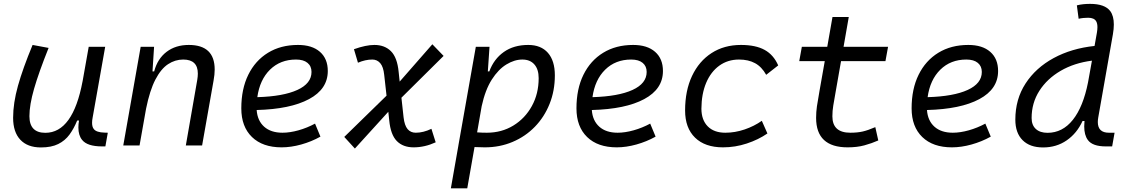

<svg xmlns="http://www.w3.org/2000/svg" viewBox="-20 -763 5899 1007"><path d="M194.8 10.3Q124.5 10.3 86.7 -30Q48.8 -70.3 48.8 -145Q48.8 -222.2 74.2 -313Q99.6 -403.8 150.9 -527.3L234.9 -511.7Q183.1 -382.3 158.7 -297.4Q134.3 -212.4 134.3 -153.8Q134.3 -66.4 217.8 -66.4Q362.3 -66.4 413.1 -336.9V-336.4L445.3 -517.6H531.7L465.8 -146Q462.9 -130.9 462.9 -119.1Q462.9 -97.2 472.2 -85.9Q485.8 -68.4 528.8 -67.4L545.4 -66.9L532.7 4.9H515.6Q437.5 4.9 410.6 -29.3Q391.1 -53.2 391.1 -94.2Q391.1 -111.3 394.5 -130.9H384.8Q367.7 -88.9 344.5 -57.1Q321.3 -25.4 285.4 -7.6Q249.5 10.3 194.8 10.3Z M626.5 0 717.8 -517.6H788.1L779.8 -388.7H788.6Q806.2 -455.1 853.8 -491.2Q901.4 -527.3 970.2 -527.3Q1106 -527.3 1106 -398.4Q1106 -372.1 1100.1 -340.3L1040 0H954.6L1014.6 -344.2Q1017.6 -361.8 1017.6 -377Q1017.6 -450.7 940.9 -450.7Q898.4 -450.7 861.3 -426.3Q824.2 -401.9 794.9 -345.5Q765.6 -289.1 746.1 -192.9L711.9 0Z M1461.4 -66.9Q1500.5 -66.9 1545.7 -79.6Q1590.8 -92.3 1632.3 -114.7L1660.6 -46.4Q1613.3 -20 1559.8 -5.1Q1506.3 9.8 1457 9.8Q1357.4 9.8 1301.5 -44.4Q1245.6 -98.6 1245.6 -194.8Q1245.6 -296.4 1282.2 -370.8Q1318.8 -445.3 1385.7 -486.3Q1452.6 -527.3 1543 -527.3Q1616.7 -527.3 1658 -491.2Q1699.2 -455.1 1699.2 -390.6Q1699.2 -295.9 1600.8 -243.2Q1502.4 -190.4 1326.2 -186Q1330.1 -129.9 1365.5 -98.4Q1400.9 -66.9 1461.4 -66.9ZM1329.6 -253.4Q1465.3 -257.3 1539.6 -291.3Q1613.8 -325.2 1613.8 -385.7Q1613.8 -416 1592.8 -433.3Q1571.8 -450.7 1532.7 -450.7Q1450.2 -450.7 1396.2 -397.7Q1342.3 -344.7 1329.6 -253.4Z M1841.3 16.1 1785.6 -44.9 2007.3 -261.2 1995.1 -370.1Q1990.7 -412.6 1974.4 -431.6Q1958 -450.7 1932.6 -450.7Q1896.5 -450.7 1857.4 -434.1L1836.4 -504.9Q1899.4 -527.3 1943.4 -527.3Q1997.6 -527.3 2030.5 -494.4Q2063.5 -461.4 2070.8 -386.2L2076.2 -335L2247.6 -530.8L2306.6 -469.7L2085.4 -250.5L2096.7 -147.5Q2101.6 -105 2117.7 -85.9Q2133.8 -66.9 2160.6 -66.9Q2200.2 -66.9 2242.7 -87.4L2265.1 -16.6Q2207.5 9.8 2149.4 9.8Q2093.8 9.8 2061.3 -23.2Q2028.8 -56.2 2021.5 -131.3L2016.6 -176.8Z M2430.7 224.6H2344.7L2384.3 -0.5V-1L2475.6 -517.6H2547.4L2538.6 -388.7H2546.4Q2570.3 -453.6 2622.6 -490.5Q2674.8 -527.3 2750.5 -527.3Q2817.4 -527.3 2853.8 -485.8Q2890.1 -444.3 2890.1 -367.7Q2890.1 -287.1 2862.5 -218.3Q2835 -149.4 2785.2 -98.1Q2735.4 -46.9 2668.2 -18.6Q2601.1 9.8 2522.5 9.8Q2496.1 9.8 2468.8 8.3ZM2482.4 -68.8Q2505.9 -66.9 2533.2 -66.9Q2610.8 -66.9 2672.4 -104.5Q2733.9 -142.1 2769.5 -206.8Q2805.2 -271.5 2805.2 -353Q2805.2 -399.4 2782.7 -425Q2760.3 -450.7 2719.7 -450.7Q2678.2 -450.7 2636 -425Q2593.8 -399.4 2559.3 -345.5Q2524.9 -291.5 2506.3 -206.1Z M3219.2 -66.9Q3258.3 -66.9 3303.5 -79.6Q3348.6 -92.3 3390.1 -114.7L3418.5 -46.4Q3371.1 -20 3317.6 -5.1Q3264.2 9.8 3214.8 9.8Q3115.2 9.8 3059.3 -44.4Q3003.4 -98.6 3003.4 -194.8Q3003.4 -296.4 3040 -370.8Q3076.7 -445.3 3143.6 -486.3Q3210.4 -527.3 3300.8 -527.3Q3374.5 -527.3 3415.8 -491.2Q3457 -455.1 3457 -390.6Q3457 -295.9 3358.6 -243.2Q3260.3 -190.4 3084 -186Q3087.9 -129.9 3123.3 -98.4Q3158.7 -66.9 3219.2 -66.9ZM3087.4 -253.4Q3223.1 -257.3 3297.4 -291.3Q3371.6 -325.2 3371.6 -385.7Q3371.6 -416 3350.6 -433.3Q3329.6 -450.7 3290.5 -450.7Q3208 -450.7 3154.1 -397.7Q3100.1 -344.7 3087.4 -253.4Z M3784.2 -66.9Q3835 -66.9 3885.3 -84Q3935.5 -101.1 3975.6 -129.4L4004.9 -63Q3957.5 -30.3 3896.7 -10.3Q3835.9 9.8 3772 9.8Q3677.7 9.8 3625.5 -41Q3573.2 -91.8 3573.2 -183.6Q3573.2 -287.6 3609.6 -364.7Q3646 -441.9 3711.9 -484.6Q3777.8 -527.3 3866.2 -527.3Q3943.4 -527.3 3990.5 -501.2Q4037.6 -475.1 4061.5 -419.9L3998.5 -370.6Q3975.1 -412.6 3940.2 -431.6Q3905.3 -450.7 3856 -450.7Q3796.9 -450.7 3752.4 -418.5Q3708 -386.2 3683.6 -328.4Q3659.2 -270.5 3658.7 -192.4Q3659.2 -133.3 3692.1 -100.1Q3725.1 -66.9 3784.2 -66.9Z M4425.8 9.8Q4260.3 9.8 4260.3 -144.5Q4260.3 -175.8 4264.6 -205.3Q4269 -234.9 4278.3 -287.1L4305.7 -442.4H4171.9L4185.5 -517.6H4318.8L4346.2 -673.8H4431.6L4404.3 -517.6H4637.7L4624 -442.4H4391.1L4363.8 -287.1Q4355 -236.8 4350.3 -209.2Q4345.7 -181.6 4345.7 -152.8Q4345.7 -66.9 4439.9 -66.9Q4476.6 -66.9 4504.4 -73.2Q4532.2 -79.6 4570.8 -96.2L4586.4 -26.4Q4552.2 -11.2 4513.7 -0.7Q4475.1 9.8 4425.8 9.8Z M4977.1 -66.9Q5016.1 -66.9 5061.3 -79.6Q5106.4 -92.3 5147.9 -114.7L5176.3 -46.4Q5128.9 -20 5075.4 -5.1Q5022 9.8 4972.7 9.8Q4873 9.8 4817.1 -44.4Q4761.2 -98.6 4761.2 -194.8Q4761.2 -296.4 4797.9 -370.8Q4834.5 -445.3 4901.4 -486.3Q4968.3 -527.3 5058.6 -527.3Q5132.3 -527.3 5173.6 -491.2Q5214.8 -455.1 5214.8 -390.6Q5214.8 -295.9 5116.5 -243.2Q5018.1 -190.4 4841.8 -186Q4845.7 -129.9 4881.1 -98.4Q4916.5 -66.9 4977.1 -66.9ZM4845.2 -253.4Q4981 -257.3 5055.2 -291.3Q5129.4 -325.2 5129.4 -385.7Q5129.4 -416 5108.4 -433.3Q5087.4 -450.7 5048.3 -450.7Q4965.8 -450.7 4911.9 -397.7Q4857.9 -344.7 4845.2 -253.4Z M5450.7 10.3Q5381.3 10.3 5343.3 -27.8Q5305.2 -65.9 5305.2 -135.3Q5305.2 -242.7 5358.9 -325.2Q5412.6 -407.7 5506.3 -458.5Q5600.1 -509.3 5720.7 -522L5732.9 -590.8Q5735.8 -607.4 5735.8 -620.6Q5735.8 -639.6 5729.5 -650.9Q5718.8 -669.9 5687 -669.9Q5674.8 -669.9 5662.4 -668.7Q5649.9 -667.5 5637.2 -664.6L5627.9 -734.9Q5645 -739.3 5662.4 -741Q5679.7 -742.7 5697.3 -742.7Q5774.9 -742.7 5803.2 -704.6Q5821.8 -679.2 5821.8 -634.3Q5821.8 -611.3 5816.9 -583L5740.2 -147.5Q5737.8 -134.3 5737.8 -123Q5737.8 -66.9 5795.9 -66.9H5825.7L5813 4.9H5779.8Q5710 4.9 5685.5 -28.8Q5666.5 -54.7 5666.5 -100.1Q5666.5 -113.3 5668 -128.4H5657.7Q5628.4 -64 5574.7 -26.9Q5521 10.3 5450.7 10.3ZM5686.5 -331.1 5707 -444.8Q5614.3 -433.1 5543 -391.6Q5471.7 -350.1 5431.2 -286.6Q5390.6 -223.1 5390.6 -144Q5390.6 -106.9 5412.6 -86.7Q5434.6 -66.4 5474.1 -66.4Q5552.7 -66.4 5606.9 -134.5Q5661.1 -202.6 5686.5 -331.1Z"/></svg>

Font: CaskaydiaCove NFP SemiLight
Style: Italic
Weight: 350
Italic angle: -10°
Designer: Aaron Bell
Foundry: Saja Typeworks
Version: Version 2111.001; VTT 6.35;Nerd Fonts 3.1.1